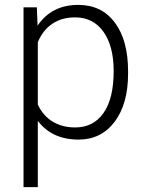

<svg xmlns="http://www.w3.org/2000/svg" viewBox="-20 -558 594 781"><path d="M501 -258.8Q501 -135.3 446.3 -62.7Q391.6 9.8 299.8 9.8Q191.4 9.8 133.8 -66.4V203.1H75.7V-528.3H129.9L132.8 -453.6Q189.9 -538.1 298.3 -538.1Q393.1 -538.1 447 -466.3Q501 -394.5 501 -267.1ZM442.4 -269Q442.4 -370.1 400.9 -428.7Q359.4 -487.3 285.2 -487.3Q231.4 -487.3 192.9 -461.4Q154.3 -435.5 133.8 -386.2V-132.8Q154.8 -87.4 193.8 -63.5Q232.9 -39.6 286.1 -39.6Q359.9 -39.6 401.1 -98.4Q442.4 -157.2 442.4 -269Z"/></svg>

Font: RobotoDraft Light
Style: Regular
Weight: 300
Version: Version 2.001151; 2014